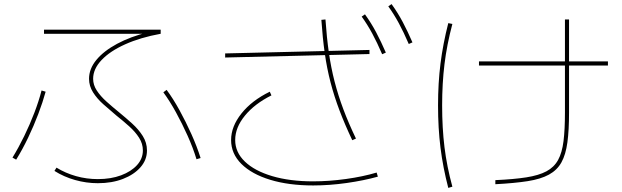

<svg xmlns="http://www.w3.org/2000/svg" viewBox="-20 -875 3040 938"><path d="M458 20Q402 20 347 4.5Q292 -11 246 -40L256 -56Q300 -29 351.5 -14.5Q403 0 458 0Q522 0 571.5 -18.5Q621 -37 649.5 -68.5Q678 -100 678 -140Q678 -173 659.5 -202Q641 -231 611.5 -257.5Q582 -284 548 -311Q516 -338 485 -365.5Q454 -393 434.5 -424Q415 -455 415 -490Q415 -539 451 -582.5Q487 -626 552 -661Q617 -696 705 -718L715 -710H195V-730H765V-710Q666 -692 591.5 -658.5Q517 -625 476 -581.5Q435 -538 435 -490Q435 -460 453 -432.5Q471 -405 500 -379Q529 -353 561 -327Q594 -300 625.5 -271.5Q657 -243 677.5 -210.5Q698 -178 698 -140Q698 -94 666.5 -58Q635 -22 581 -1Q527 20 458 20ZM41 -105Q71 -154 98.5 -210.5Q126 -267 148 -324.5Q170 -382 183 -433L203 -427Q189 -376 167 -318Q145 -260 117.5 -202.5Q90 -145 59 -95ZM940 -97Q923 -153 896.5 -212Q870 -271 839.5 -326.5Q809 -382 778 -424L794 -436Q826 -393 857 -336.5Q888 -280 915 -220Q942 -160 960 -103Z M1510 31Q1391 31 1300.5 3.5Q1210 -24 1159.5 -74Q1109 -124 1109 -191Q1109 -257 1159.5 -320.5Q1210 -384 1298 -427L1306 -409Q1224 -368 1176.5 -310Q1129 -252 1129 -191Q1129 -131 1176.5 -85.5Q1224 -40 1310 -14.5Q1396 11 1510 11Q1587 11 1670 -0.5Q1753 -12 1820 -32L1826 -12Q1758 7 1674 19Q1590 31 1510 31ZM1701 -190Q1665 -266 1639 -334.5Q1613 -403 1595 -472Q1577 -541 1566.5 -615.5Q1556 -690 1550 -778L1570 -780Q1576 -693 1586.5 -619Q1597 -545 1614.5 -477Q1632 -409 1657.5 -341Q1683 -273 1719 -198ZM1785 -611 1080 -594V-614L1785 -631ZM1847 -610Q1822 -668 1798.5 -711.5Q1775 -755 1747 -794L1763 -805Q1794 -762 1818 -716.5Q1842 -671 1865 -618ZM1977 -660Q1952 -718 1928.5 -761.5Q1905 -805 1877 -844L1893 -855Q1924 -812 1948 -766.5Q1972 -721 1995 -668Z M2400 5Q2490 1 2551 -8.5Q2612 -18 2649.5 -38Q2687 -58 2706.5 -93.5Q2726 -129 2733 -185.5Q2740 -242 2740 -325V-780H2760V-325Q2760 -239 2752 -179.5Q2744 -120 2723 -82Q2702 -44 2662 -22Q2622 0 2558 10Q2494 20 2400 25ZM2320 -555V-575H2950V-555ZM2170 43Q2144 -57 2132 -153Q2120 -249 2120 -360Q2120 -469 2132 -564.5Q2144 -660 2170 -762L2190 -758Q2163 -656 2151.5 -561.5Q2140 -467 2140 -360Q2140 -250 2151.5 -156Q2163 -62 2190 37Z"/></svg>

Font: M PLUS 1 Thin
Style: Regular
Weight: 100
Designer: Coji Morishita
Foundry: UNDERFOREST DESIGN
Version: Version 1.001